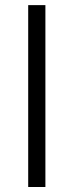

<svg xmlns="http://www.w3.org/2000/svg" viewBox="-20 -748 294 768"><path d="M161.6 -727.5V0H92.8V-727.5Z"/></svg>

Font: Inter 17pt Light
Style: Regular
Weight: 300
Version: Version 4.001;git-66647c0bb